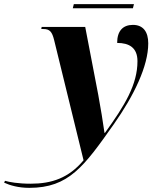

<svg xmlns="http://www.w3.org/2000/svg" viewBox="-183 -666 752 926"><path d="M168 -626H458L463 -646H173ZM-42 240C149 240 222 137 366 -67C463 -205 532 -347 532 -457C532 -512 508 -546 458 -546C410 -546 382 -517 382 -459C440 -459 480 -436 480 -371C480 -259 420 -159 323 -25H321C315 -68 301 -156 291 -208L228 -536H18L16 -526H26C57 -526 68 -513 78 -473L220 107C148 193 66 220 -35 220C-96 220 -139 212 -159 206L-163 215C-135 228 -94 240 -42 240Z"/></svg>

Font: Noto Serif Display
Style: Bold Italic
Weight: 700
Italic angle: -12°
Designer: Monotype Design Team
Foundry: Monotype Imaging Inc.
Version: Version 2.009